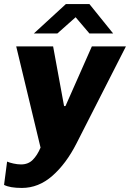

<svg xmlns="http://www.w3.org/2000/svg" viewBox="-39 -740 641 947"><path d="M277 -217H284L414 -511H582L338 -32Q287 68 219 127.5Q151 187 69 187Q10 187 -19 172L-4 57Q7 62 27 66.5Q47 71 65 71Q100 71 122.5 48.5Q145 26 161 -12L41 -511H223ZM519 -575H402L334 -655L244 -575H128L286 -720H402Z"/></svg>

Font: Chivo ExtraBold Italic
Style: Regular
Weight: 800
Italic angle: -8.05°
Designer: Hector Gatti
Foundry: Omnibus-Type
Version: Version 1.007